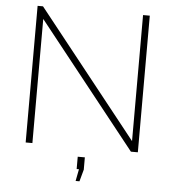

<svg xmlns="http://www.w3.org/2000/svg" viewBox="-59 -764 893 994"><g transform="rotate(5 387.5 -267.0)"><path d="M131 -645V0H96V-710H124L644 -55V-710H679V0H643ZM371 176 383 114H371V50H408V114L391 176Z"/></g></svg>

Font: Raleway Thin ExtraLight
Style: Regular
Weight: 250
Version: Version 4.026